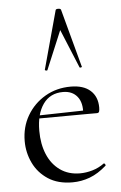

<svg xmlns="http://www.w3.org/2000/svg" viewBox="-53 -768 514 818"><g transform="rotate(-5 204.0 -359.0)"><path d="M223.8 12Q162 12 120.1 -15.4Q78.2 -42.8 57.1 -86.9Q36 -131 36 -180.2Q36 -240.8 64.4 -289.3Q92.8 -337.8 141.5 -366.4Q190.2 -395 251.2 -395Q306 -395 335.4 -368.5Q364.8 -342 364.8 -296Q364.8 -285 362.8 -278.8Q360.8 -272.6 353 -272.6H294.6Q299 -322 277.6 -348.5Q256.2 -375 216.6 -375Q161.4 -375 131.6 -333.1Q101.8 -291.2 101.8 -219Q101.8 -162.2 120.2 -118.2Q138.6 -74.2 174.2 -48.8Q209.8 -23.4 259.4 -23.4Q285 -23.4 312.1 -31.2Q339.2 -39 362.8 -56.2Q364.8 -58.2 368.3 -53.8Q371.8 -49.4 369.8 -46.4Q334.4 -15 298.3 -1.5Q262.2 12 223.8 12ZM84.4 -271.4 83.4 -284 311.2 -289V-272.6ZM306 -476Q308 -474 302.6 -472.5Q297.2 -471 296 -474L228 -638.8L159 -474Q158 -471 152.5 -472.5Q147 -474 148 -476L216 -725Q217 -730 227 -730Q237 -730 239 -725Z"/></g></svg>

Font: Cormorant Light
Style: Regular
Weight: 300
Designer: Christian Thalmann (Catharsis Fonts)
Foundry: Catharsis Fonts
Version: Version 4.000